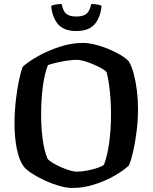

<svg xmlns="http://www.w3.org/2000/svg" viewBox="-20 -933 757 953"><path d="M340 0Q309 0 272 -11Q235 -22 199.5 -38.5Q164 -55 137 -73Q110 -91 98 -106Q75 -137 63.5 -194Q52 -251 52 -320Q52 -375 58 -430Q64 -485 73.5 -530.5Q83 -576 93 -602Q123 -629 172 -656Q221 -683 278.5 -701.5Q336 -720 392 -720Q418 -720 451 -712Q484 -704 517 -690.5Q550 -677 577 -661Q604 -645 619 -629Q634 -604 644 -566Q654 -528 659.5 -483.5Q665 -439 665 -394Q665 -338 658.5 -284.5Q652 -231 642 -186Q632 -141 620 -112Q595 -88 550.5 -62Q506 -36 450.5 -18Q395 0 340 0ZM361 -81Q383 -81 410.5 -86Q438 -91 462 -99Q486 -107 496 -115Q513 -159 522 -225.5Q531 -292 531 -365Q531 -425 525 -481.5Q519 -538 509 -575Q504 -582 487 -592Q470 -602 447 -612Q424 -622 401 -629Q378 -636 362 -636Q340 -636 313 -632Q286 -628 260.5 -622Q235 -616 218 -610Q201 -568 192.5 -502Q184 -436 184 -365Q184 -302 191.5 -244Q199 -186 216 -145Q224 -135 242.5 -124Q261 -113 283.5 -103Q306 -93 327 -87Q348 -81 361 -81ZM359 -779Q297 -779 268 -813Q239 -847 234 -904Q240 -907 254 -910Q268 -913 286 -913Q293 -877 309.5 -864Q326 -851 359 -851Q392 -851 408.5 -864Q425 -877 433 -913Q455 -913 467 -910Q479 -907 484 -904Q479 -847 450 -813Q421 -779 359 -779Z"/></svg>

Font: Texturina 72pt
Style: Bold
Weight: 700
Designer: Guillermo Torres Carreño
Foundry: Omnibus-Type
Version: Version 1.002; ttfautohint (v1.8.3)